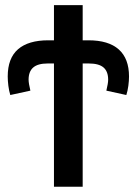

<svg xmlns="http://www.w3.org/2000/svg" viewBox="-20 -708 518 728"><path d="M469.2 -418Q469.2 -401.9 466.6 -382.3Q463.9 -362.8 459 -347.7L383.3 -364.3Q390.1 -392.6 390.1 -405.8Q390.1 -437 372.6 -452.1Q355 -467.3 316.9 -467.3H293.5V0H184.6V-467.3H160.6Q123.5 -467.3 106 -452.1Q88.4 -437 88.4 -405.8Q88.4 -392.6 95.2 -364.3L19 -347.7Q14.2 -363.3 11.7 -382.8Q9.3 -402.3 9.3 -418Q9.3 -487.3 48.3 -521.2Q87.4 -555.2 163.1 -555.2H184.6V-688.5H293.5V-555.2H315.4Q391.6 -555.2 430.4 -520.5Q469.2 -485.8 469.2 -418Z"/></svg>

Font: Arimo Medium
Style: Regular
Weight: 500
Designer: Steve Matteson
Foundry: Monotype Imaging Inc.
Version: Version 1.33